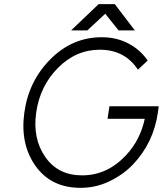

<svg xmlns="http://www.w3.org/2000/svg" viewBox="-20 -891 783 923"><path d="M322 -745H400L486 -825L550 -745H628L532 -871H454ZM469 -712Q328 -712 223 -607Q118 -502 97 -350Q76 -198 151 -93Q226 12 367 12Q439 12 503 -18Q535 -33 564.5 -53.5Q594 -74 619 -100Q718 -204 739 -350L743 -380H506L497 -320H676Q665 -269 642.5 -225Q620 -181 585 -144Q495 -48 375 -48Q259 -48 198 -136Q136 -225 154 -350Q172 -477 258 -564Q345 -652 460 -652Q580 -652 643 -556L690 -600Q672 -626 649 -646.5Q626 -667 597 -682Q569 -697 537 -704.5Q505 -712 469 -712Z"/></svg>

Font: Unageo
Style: Light-Italic
Weight: 300
Designer: Richard Sepsi
Foundry: Richard Sepsi
Version: Version 2.000